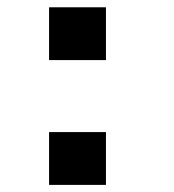

<svg xmlns="http://www.w3.org/2000/svg" viewBox="-20 -520 490 540"><path d="M118 -499.5H278V-351H118ZM118 -148.5H278V0H118Z"/></svg>

Font: Trispace Condensed
Style: Bold
Weight: 700
Width: 3
Designer: Tyler Finck
Foundry: Etcetera Type Company
Version: Version 1.210; ttfautohint (v1.8.3)